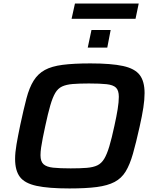

<svg xmlns="http://www.w3.org/2000/svg" viewBox="-20 -1053 870 1081"><path d="M371 8Q253 8 186 -6.5Q119 -21 92 -57Q65 -93 65 -158Q65 -194 73 -240.5Q81 -287 94 -349Q113 -438 129 -499Q145 -560 169.5 -599Q194 -638 232.5 -659Q271 -680 333 -688Q395 -696 489 -696Q606 -696 672.5 -681.5Q739 -667 766.5 -631Q794 -595 794 -529Q794 -492 787 -446.5Q780 -401 766 -339Q746 -249 728.5 -187.5Q711 -126 687.5 -87.5Q664 -49 625 -28.5Q586 -8 525 0Q464 8 371 8ZM378 -105Q432 -105 468.5 -108Q505 -111 528 -122Q551 -133 566.5 -158.5Q582 -184 595.5 -229Q609 -274 624 -344Q636 -398 642.5 -438.5Q649 -479 649 -508Q649 -544 633 -559.5Q617 -575 580 -579Q543 -583 481 -583Q426 -583 389.5 -580Q353 -577 329.5 -566Q306 -555 291 -529.5Q276 -504 263 -459Q250 -414 235 -344Q227 -307 221 -277Q215 -247 211.5 -222.5Q208 -198 208 -179Q208 -144 225 -128.5Q242 -113 279 -109Q316 -105 378 -105ZM474 -785 495 -884H603L584 -785ZM383 -947 402 -1033H761L743 -947Z"/></svg>

Font: Saira Expanded SemiBold
Style: Italic
Weight: 600
Width: 7
Italic angle: -12°
Designer: Hector Gatti with collaboration of the Omnibus-Type team
Foundry: Omnibus-Type
Version: Version 1.101